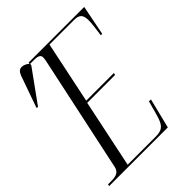

<svg xmlns="http://www.w3.org/2000/svg" viewBox="-228 -836 950 950"><g transform="rotate(-45 247.0 -361.5)"><path d="M-23 0 -20 -10H4Q32 -10 46 -19Q60 -28 64 -48L194 -657Q197 -672 197 -682Q197 -704 159 -704H126L128 -714H517L486 -557H476Q480 -586 483 -610.5Q486 -635 486 -652Q486 -681 474.5 -692.5Q463 -704 438 -704H264L196 -379H390L387 -368H192L117 -10H313Q338 -10 353 -17Q368 -24 378 -43Q388 -62 397 -98L413 -157H427L388 0ZM5 -525 -3 -528 56 -695Q67 -724 89 -723Q111 -722 129 -704L127 -694Z"/></g></svg>

Font: Noto Serif Display ExtraCondensed Light
Style: Italic
Weight: 300
Width: 2
Italic angle: -12°
Designer: Monotype Design Team
Foundry: Monotype Imaging Inc.
Version: Version 2.009